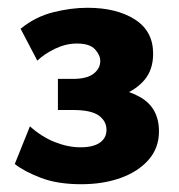

<svg xmlns="http://www.w3.org/2000/svg" viewBox="-20 -459 461 494"><path d="M189 15Q128 15 85 -1.5Q42 -18 18 -37L57 -134Q87 -107 121 -93.5Q155 -80 187 -80Q220 -80 237 -92Q254 -104 254 -125Q254 -147 234.5 -161.5Q215 -176 167 -176H129V-256H167Q204 -256 221 -269.5Q238 -283 238 -302Q238 -317 224.5 -332Q211 -347 178 -347Q150 -347 122.5 -334Q95 -321 76 -303L33 -385Q71 -416 117 -427.5Q163 -439 205 -439Q280 -439 327 -409Q374 -379 374 -321Q374 -279 351 -252.5Q328 -226 291.5 -213.5Q255 -201 215 -201V-237Q291 -237 340 -209.5Q389 -182 389 -121Q389 -78 362 -47.5Q335 -17 290 -1Q245 15 189 15Z"/></svg>

Font: Ysabeau Infant ExtraBold
Style: Regular
Weight: 800
Designer: Christian Thalmann (Catharsis Fonts)
Version: Version 2.001;gftools[0.9.30]; featfreeze: ss01,ss02,lnum